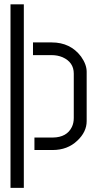

<svg xmlns="http://www.w3.org/2000/svg" viewBox="-20 -704 452 901"><path d="M29.3 177.7V-683.6H91.8V177.7ZM134.8 -445.3V-504.9H222.7Q310.5 -504.9 360.4 -438.5Q386.7 -401.4 386.7 -367.2V-135.7Q386.7 -85 342.8 -43.9Q296.9 0 226.6 0H141.6V-58.6H228.5Q293.9 -59.6 317.4 -108.4Q326.2 -127 326.2 -150.4V-358.4Q326.2 -412.1 273.4 -435.5Q250 -445.3 222.7 -445.3Z"/></svg>

Font: Post No Bills Jaffna Medium
Style: Regular
Weight: 500
Designer: Kosala Senevirathne, Siva Puranthara, Lasantha Premarathna, Tharique Azeez
Foundry: Mooniak
Version: Version 1.220 ; ttfautohint (v1.6)